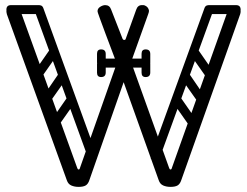

<svg xmlns="http://www.w3.org/2000/svg" viewBox="-20 -720 965 750"><path d="M287 10Q271 10 258.5 4.5Q246 -1 241 -16L7 -664Q6 -667 5.5 -671Q5 -675 5 -676Q5 -692 22 -698Q26 -700 30 -700Q34 -700 37 -700Q52 -700 58 -683L282 -63Q284 -58 287 -58Q291 -58 292 -63L436 -472Q408 -545 393 -586Q378 -627 371 -645.5Q364 -664 362.5 -669.5Q361 -675 361 -676Q361 -687 371.5 -693.5Q382 -700 391 -700Q408 -700 414 -683L459 -568Q461 -564 465 -564Q470 -564 471 -568L512 -682Q518 -700 534 -700Q537 -700 540 -700Q543 -700 547 -698Q560 -692 562 -678Q562 -673 559 -665L492 -478L641 -63Q643 -58 646 -58Q650 -58 651 -63L871 -681Q877 -699 893 -699Q896 -699 899 -699Q902 -699 905 -697Q920 -691 920 -676Q920 -673 919.5 -670Q919 -667 918 -664L688 -16Q683 -1 673.5 4.5Q664 10 646 10Q630 10 617.5 4.5Q605 -1 600 -16L463 -399L329 -16Q324 -1 314.5 4.5Q305 10 287 10ZM920 -682Q920 -665 903 -665H798Q779 -665 779 -682Q779 -700 797 -700H902Q920 -700 920 -682ZM149 -682Q149 -665 132 -665H24Q5 -665 5 -682Q5 -700 23 -700H131Q149 -700 149 -682ZM555 -473Q555 -456 538 -456H384Q367 -456 367 -473Q367 -491 383 -491H537Q555 -491 555 -473ZM533 -436V-470Q533 -479 537 -483Q541 -487 550 -487Q560 -487 564 -483Q567 -480 567 -471V-437Q567 -419 549 -419Q533 -419 533 -436ZM567 -509V-475Q567 -466 564 -463Q560 -459 550 -459Q541 -459 537 -463Q533 -467 533 -476V-510Q533 -527 549 -527Q567 -527 567 -509ZM359 -436V-470Q359 -479 363 -483Q367 -487 376 -487Q381 -487 384.5 -486Q388 -485 390 -483Q393 -480 393 -471V-437Q393 -419 375 -419Q359 -419 359 -436ZM393 -509V-475Q393 -466 390 -463Q388 -461 384.5 -460Q381 -459 376 -459Q367 -459 363 -463Q359 -467 359 -476V-510Q359 -527 375 -527Q393 -527 393 -509ZM581 -90Q564 -97 570 -113L779 -689Q785 -704 802 -697Q818 -692 812 -676L603 -101Q597 -85 581 -90ZM720 -228 654 -322Q645 -336 660 -347Q674 -355 683 -343L749 -248Q759 -235 743 -224Q729 -215 720 -228ZM688 -105Q671 -111 677 -128L856 -618Q861 -633 878 -627Q894 -621 888 -605L710 -115Q704 -99 688 -105ZM788 -415 722 -509Q713 -523 728 -534Q742 -542 751 -530L817 -435Q827 -422 811 -411Q797 -402 788 -415ZM754 -320 687 -415Q679 -428 694 -439Q707 -448 717 -435L782 -340Q792 -327 777 -316Q763 -307 754 -320ZM347 -90Q331 -85 325 -101L116 -676Q110 -692 126 -697Q143 -704 149 -689L358 -113Q364 -97 347 -90ZM208 -228Q199 -215 185 -224Q169 -235 179 -248L245 -343Q254 -355 268 -347Q283 -336 274 -322ZM240 -105Q224 -99 218 -115L40 -605Q34 -621 50 -627Q67 -633 72 -618L251 -128Q257 -111 240 -105ZM140 -415Q131 -402 117 -411Q101 -422 111 -435L177 -530Q186 -542 200 -534Q215 -523 206 -509ZM174 -320Q165 -307 151 -316Q136 -327 146 -340L211 -435Q221 -448 234 -439Q249 -428 241 -415Z"/></svg>

Font: Agu Display Uzo
Style: Regular
Weight: 400
Version: Version 1.103